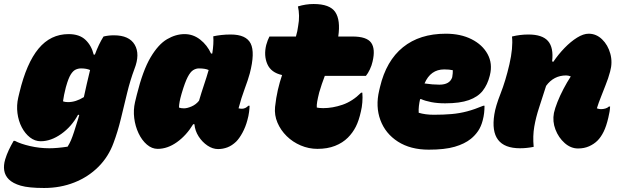

<svg xmlns="http://www.w3.org/2000/svg" viewBox="-67 -732 3087 957"><path d="M275 -562Q329 -562 359 -533.5Q389 -505 400 -460H406Q425 -512 449 -550Q473 -556 501 -556Q577 -556 604.5 -509Q632 -462 603 -388Q582 -332 566.5 -268Q551 -204 535.5 -140Q520 -76 499 -20Q474 49 423.5 99.5Q373 150 303.5 177.5Q234 205 153 205Q76 205 36.5 193.5Q-3 182 -23 162Q-42 143 -46 117.5Q-50 92 -41 62Q-34 39 -23.5 16.5Q-13 -6 1 -30H7Q35 -15 82.5 -4Q130 7 179 7Q198 7 221 5Q244 3 270 -1Q280 -17 287 -33.5Q294 -50 302 -74.5Q310 -99 322 -138Q325 -148 328 -159L322 -160Q290 -101 238.5 -64.5Q187 -28 136 -28Q107 -28 82.5 -47Q58 -66 41.5 -97.5Q25 -129 20 -168Q15 -207 24 -246L30 -271Q65 -417 125 -489.5Q185 -562 275 -562ZM247 -227Q256 -223 272 -223Q311 -223 351 -248Q358 -280 365.5 -313.5Q373 -347 382 -383Q364 -391 337 -391Q323 -391 310 -385Q297 -379 285.5 -360.5Q274 -342 263 -303L261 -296Q256 -277 252.5 -259.5Q249 -242 247 -227Z M853 -562Q896 -562 931 -534.5Q966 -507 985 -465H991Q999 -515 996 -551Q1014 -555 1036 -557.5Q1058 -560 1083 -560Q1160 -560 1182.5 -515Q1205 -470 1178 -366Q1169 -333 1152.5 -289Q1136 -245 1122 -192Q1132 -190 1139 -190Q1156 -190 1171 -205H1177Q1177 -194 1174.5 -174Q1172 -154 1166 -133Q1157 -99 1141.5 -70.5Q1126 -42 1110 -26Q1089 -6 1066.5 2.5Q1044 11 1020 11Q993 11 967 -6.5Q941 -24 923 -52Q905 -80 902 -113H896Q862 -57 815 -23.5Q768 10 719 10Q690 10 665 -11.5Q640 -33 623.5 -68Q607 -103 602 -143.5Q597 -184 606 -223L615 -260Q645 -381 683.5 -446Q722 -511 765.5 -536.5Q809 -562 853 -562ZM825 -196Q834 -192 850 -192Q866 -192 888 -201.5Q910 -211 925 -230Q937 -271 950 -309.5Q963 -348 973 -383Q956 -391 924 -391Q910 -391 896 -382.5Q882 -374 868.5 -348Q855 -322 839 -268L837 -261Q826 -223 825 -196Z M1276 -550H1408Q1416 -577 1419 -602Q1424 -628 1423.5 -653.5Q1423 -679 1418 -700Q1457 -712 1496 -712Q1577 -712 1604 -672Q1631 -632 1619 -550H1690Q1761 -550 1783 -519Q1805 -488 1790 -425Q1786 -406 1776.5 -386Q1767 -366 1757 -354H1552Q1544 -333 1537 -312.5Q1530 -292 1524 -271Q1517 -243 1514 -225.5Q1511 -208 1512 -196Q1517 -195 1524 -194Q1531 -193 1544 -193Q1591 -193 1640.5 -210Q1690 -227 1733 -270H1739Q1741 -247 1739 -222Q1737 -197 1732 -177Q1722 -131 1706.5 -100.5Q1691 -70 1667 -46Q1641 -20 1603 -5Q1565 10 1515 10Q1472 10 1432 -7Q1392 -24 1362 -53.5Q1332 -83 1316 -120.5Q1300 -158 1304 -199Q1309 -245 1318 -284Q1327 -323 1339 -358Q1284 -370 1265.5 -412.5Q1247 -455 1260 -508Q1264 -522 1267.5 -531Q1271 -540 1276 -550Z M2155 -564Q2229 -564 2283.5 -536.5Q2338 -509 2363.5 -462Q2389 -415 2375 -358L2374 -354Q2363 -310 2339 -279.5Q2315 -249 2270 -233Q2225 -217 2152 -217Q2113 -217 2082.5 -223Q2052 -229 2032 -238H2027Q2023 -221 2021 -204Q2019 -187 2020 -170Q2053 -160 2095 -160Q2144 -160 2184 -163.5Q2224 -167 2261.5 -177Q2299 -187 2342 -205H2348Q2348 -186 2346 -168.5Q2344 -151 2339 -132Q2331 -101 2316 -79Q2301 -57 2280 -40Q2249 -15 2199.5 -0.5Q2150 14 2070 14Q1979 14 1916.5 -26Q1854 -66 1829 -133.5Q1804 -201 1823 -281L1827 -298Q1858 -429 1941.5 -496.5Q2025 -564 2155 -564ZM2147 -386Q2079 -386 2049 -316Q2070 -313 2088 -311.5Q2106 -310 2123 -310Q2175 -310 2187 -347Q2189 -357 2189.5 -366Q2190 -375 2190 -382Q2173 -386 2147 -386Z M2485 -550Q2505 -555 2525.5 -557.5Q2546 -560 2567 -560Q2636 -560 2664.5 -527.5Q2693 -495 2685 -426L2691 -424Q2716 -461 2747 -493Q2778 -525 2809.5 -544.5Q2841 -564 2867 -564Q2905 -564 2934 -536Q2963 -508 2975 -464.5Q2987 -421 2974 -375Q2965 -341 2951.5 -308Q2938 -275 2930 -253Q2924 -239 2917.5 -220.5Q2911 -202 2908 -192Q2911 -191 2916.5 -189.5Q2922 -188 2929 -188Q2939 -188 2950 -191Q2961 -194 2968 -201H2974Q2973 -177 2965 -145Q2955 -102 2941.5 -75Q2928 -48 2911 -31Q2894 -14 2869.5 -3Q2845 8 2814 8Q2778 8 2747.5 -19Q2717 -46 2701.5 -86.5Q2686 -127 2694 -169Q2699 -192 2711.5 -223.5Q2724 -255 2741.5 -288.5Q2759 -322 2778 -351Q2766 -356 2755 -356Q2693 -356 2655 -304Q2636 -244 2620 -195.5Q2604 -147 2596 -100.5Q2588 -54 2593 0Q2558 7 2525 7Q2370 7 2397 -162Q2403 -202 2428 -265.5Q2453 -329 2472 -411Q2491 -494 2485 -550Z"/></svg>

Font: Recursive Mn Csl St XBk
Style: Italic
Weight: 1000
Italic angle: -15°
Monospace: yes
Version: Version 1.079;hotconv 1.0.112;makeotfexe 2.5.65598; ttfautoh